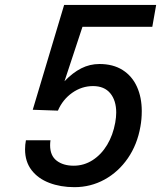

<svg xmlns="http://www.w3.org/2000/svg" viewBox="-20 -745 650 774"><path d="M81 -143Q81 -161.5 84.5 -179.5H183.5Q182 -169 182 -159.5Q182 -117.5 208.5 -97.2Q235 -77 277 -77Q318.5 -77 353.5 -99.5Q388.5 -122 412 -161.2Q435.5 -200.5 444.5 -250.5Q448.5 -273 448.5 -291Q448.5 -340 424.5 -369Q400.5 -398 355 -398Q309.5 -398 271 -370.8Q232.5 -343.5 213.5 -299L112 -302.5L238.5 -725H609.5L594 -637H312.5L240 -417.5Q273 -452 307.5 -469.5Q342 -487 381 -487Q436 -487 474.2 -462.8Q512.5 -438.5 532 -395.5Q551.5 -352.5 551.5 -297Q551.5 -264 546 -234.5Q533.5 -162.5 495.5 -107.2Q457.5 -52 401.5 -21.2Q345.5 9.5 280 9.5Q224 9.5 178.8 -7.8Q133.5 -25 107.2 -59.2Q81 -93.5 81 -143Z"/></svg>

Font: JuliaMono MediumItalic
Style: Regular
Weight: 500
Italic angle: -9°
Monospace: yes
Designer: cormullion
Foundry: corm
Version: Version 0.049; ttfautohint (v1.8.4)